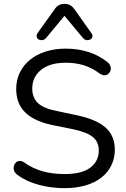

<svg xmlns="http://www.w3.org/2000/svg" viewBox="-20 -966 655 995"><path d="M315 9Q268 9 223 1Q178 -7 139.5 -22Q101 -37 70 -60Q58 -69 53.5 -80.5Q49 -92 51.5 -103.5Q54 -115 61.5 -123Q69 -131 80 -132Q91 -133 104 -125Q149 -93 200 -78.5Q251 -64 315 -64Q405 -64 448.5 -97.5Q492 -131 492 -186Q492 -231 460.5 -256.5Q429 -282 355 -297L251 -318Q157 -338 110.5 -383.5Q64 -429 64 -505Q64 -552 83 -590.5Q102 -629 136 -656.5Q170 -684 217 -699Q264 -714 321 -714Q384 -714 438.5 -696.5Q493 -679 537 -644Q548 -635 552 -623.5Q556 -612 553 -601.5Q550 -591 542.5 -584Q535 -577 523.5 -576Q512 -575 498 -584Q458 -614 415 -627.5Q372 -641 320 -641Q267 -641 228.5 -625Q190 -609 168.5 -578.5Q147 -548 147 -508Q147 -460 176.5 -432Q206 -404 273 -391L377 -369Q478 -348 526.5 -305.5Q575 -263 575 -190Q575 -146 557 -109Q539 -72 505 -45.5Q471 -19 423 -5Q375 9 315 9ZM218 -768Q209 -759 198.5 -758Q188 -757 180 -762Q172 -767 170 -776Q168 -785 175 -795L263 -918Q273 -933 286 -939.5Q299 -946 314 -946Q330 -946 342.5 -939.5Q355 -933 366 -918L453 -795Q461 -785 459 -776Q457 -767 448.5 -762Q440 -757 429.5 -758Q419 -759 411 -768L314 -884Z"/></svg>

Font: Nunito
Style: Regular
Weight: 400
Designer: Vernon Adams
Foundry: Vernon Adams
Version: Version 3.602